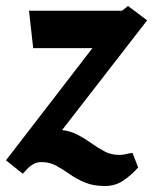

<svg xmlns="http://www.w3.org/2000/svg" viewBox="-68 -547 512 642"><path d="M283 75Q244 75 215.5 63Q187 51 164.5 35Q142 19 120 7Q98 -5 71 -5Q55 -5 43 2Q31 9 23 18Q15 27 8 34L-48 -11L241 -386H43L29 -511H340L360 -527L424 -479L100 -61L65 -103Q106 -116 137 -112.5Q168 -109 192.5 -96Q217 -83 238.5 -67.5Q260 -52 282 -40.5Q304 -29 331 -29Q342 -29 352 -31.5Q362 -34 375 -36L394 13Q373 37 345.5 56Q318 75 283 75Z"/></svg>

Font: Manuale ExtraBold
Style: Italic
Weight: 800
Italic angle: -11°
Designer: Eduardo Tunni / Pablo Cosgaya
Foundry: Eduardo Tunni / Pablo Cosgaya
Version: Version 1.002